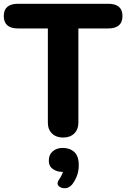

<svg xmlns="http://www.w3.org/2000/svg" viewBox="-23 -725 670 1019"><path d="M312 5Q275 5 253 -16.5Q231 -38 231 -74V-574H73Q-3 -574 -3 -640Q-3 -705 73 -705H551Q627 -705 627 -640Q627 -574 551 -574H393V-74Q393 -38 371 -16.5Q349 5 312 5ZM359 255Q342 274 320.5 274Q299 274 287.5 261Q276 248 291 227Q299 216 306 201Q313 186 313 175L346 187H306Q279 187 257.5 172Q236 157 236 128Q236 96 257 78Q278 60 310 60Q348 60 371.5 82Q395 104 395 151Q395 185 384 211.5Q373 238 359 255Z"/></svg>

Font: Nunito VF Beta Light
Style: Regular
Weight: 300
Designer: Vernon Adams
Foundry: newtypography
Version: Version 3.001